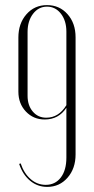

<svg xmlns="http://www.w3.org/2000/svg" viewBox="-20 -725 368 752"><path d="M276 -579V-120Q276 -65 244.5 -29Q213 7 165 7Q127 7 98 -17Q69 -41 55 -83L61 -85Q74 -46 100 -23.5Q126 -1 159 -1Q196 -1 218 -29.5Q240 -58 240 -108V-303Q210 -257 155 -257Q111 -257 81.5 -288Q52 -319 52 -366V-578Q52 -633 83.5 -669Q115 -705 164 -705Q213 -705 244.5 -669.5Q276 -634 276 -579ZM240 -313V-601Q240 -644 218.5 -671.5Q197 -699 164 -699Q131 -699 109.5 -671Q88 -643 88 -600V-350Q88 -312 108.5 -288Q129 -264 161 -264Q210 -264 240 -313Z"/></svg>

Font: Moniqa ExtLt Narrow Display
Style: Regular
Weight: 200
Width: 4
Designer: Rajesh Rajput
Foundry: Rajesh Rajput
Version: Version 1.000